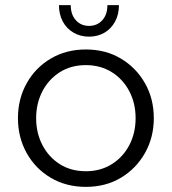

<svg xmlns="http://www.w3.org/2000/svg" viewBox="-20 -716 670 749"><path d="M315 13Q238 13 178 -22.5Q118 -58 84 -119Q50 -180 50 -255Q50 -330 84 -391Q118 -452 178 -487.5Q238 -523 315 -523Q392 -523 451.5 -487.5Q511 -452 545.5 -391.5Q580 -331 580 -255Q580 -180 545.5 -119Q511 -58 451.5 -22.5Q392 13 315 13ZM315 -48Q372 -48 416 -75.5Q460 -103 484.5 -150Q509 -197 509 -255Q509 -313 484.5 -360Q460 -407 416 -434.5Q372 -462 315 -462Q257 -462 213.5 -434.5Q170 -407 145.5 -360Q121 -313 121 -255Q121 -197 145.5 -150Q170 -103 213.5 -75.5Q257 -48 315 -48ZM327 -573Q294 -573 267 -588.5Q240 -604 225 -632Q210 -660 210 -696H256Q256 -659 276 -637Q296 -615 327 -615Q359 -615 379 -637Q399 -659 399 -696H444Q444 -660 429 -632Q414 -604 387.5 -588.5Q361 -573 327 -573Z"/></svg>

Font: MuseoModerno Thin Light
Style: Regular
Weight: 300
Version: Version 1.003